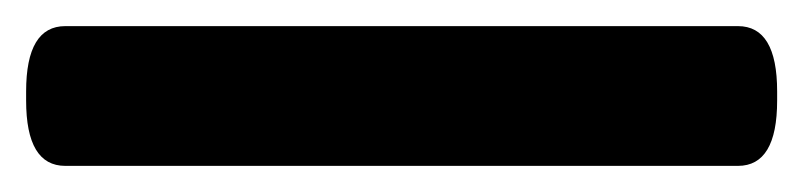

<svg xmlns="http://www.w3.org/2000/svg" viewBox="-40 11 615 147"><path d="M10 138Q-20 138 -20 88V81Q-20 31 10 31H525Q555 31 555 81V88Q555 138 525 138Z"/></svg>

Font: Asap
Style: Regular
Weight: 400
Designer: Pablo Cosgaya
Foundry: Omnibus-Type
Version: Version 3.001